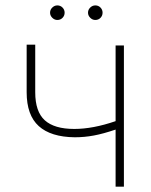

<svg xmlns="http://www.w3.org/2000/svg" viewBox="-20 -701 568 721"><path d="M445.3 0H414.1V-214.4Q367.7 -198.7 332.3 -192.1Q296.9 -185.5 260.7 -185.5Q170.9 -186.5 125.5 -227.5Q80.1 -268.6 80.1 -354.5V-533.2H112.3V-354.5Q112.3 -281.7 148.2 -249.3Q184.1 -216.8 258.8 -216.8Q329.1 -216.8 414.1 -246.1V-530.3H445.3ZM168 -653.3Q168 -664.6 176.3 -672.6Q184.6 -680.7 195.3 -680.7Q207 -680.7 214.8 -672.6Q222.7 -664.6 222.7 -653.3Q222.7 -642.1 214.8 -634Q207 -626 195.3 -626Q184.6 -626 176.3 -634.3Q168 -642.6 168 -653.3ZM310.5 -653.3Q310.5 -664.6 318.8 -672.6Q327.1 -680.7 337.9 -680.7Q349.6 -680.7 357.4 -672.6Q365.2 -664.6 365.2 -653.3Q365.2 -642.1 357.4 -634Q349.6 -626 337.9 -626Q327.1 -626 318.8 -634.3Q310.5 -642.6 310.5 -653.3Z"/></svg>

Font: Pretendard GOV Thin
Style: Regular
Weight: 100
Designer: Base glyphs from Inter by Rasmus Andersson; Hangeul glyphs from Noto Sans CJK(Source Han Sans) by Jang Soo-young and Kan
Foundry: Kil Hyung-jin
Version: Version 1.309